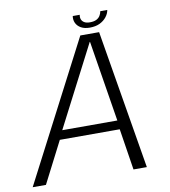

<svg xmlns="http://www.w3.org/2000/svg" viewBox="-105 -847 815 920"><g transform="rotate(-10 302.0 -387.0)"><path d="M-20.5 0H44L147 -201H438.5L470 0H535L422 -676.5H330.5ZM166.5 -244.5 369.5 -638H371L434.5 -244.5ZM382.5 -705.5Q410.5 -705.5 430.8 -715.2Q451 -725 463.5 -740.8Q476 -756.5 479 -774.5H445Q443 -763 436.8 -752.8Q430.5 -742.5 418.5 -736.5Q406.5 -730.5 387 -730.5Q369.5 -730.5 359.5 -736.8Q349.5 -743 346 -752.8Q342.5 -762.5 345 -774.5H311Q308 -756.5 315.2 -740.8Q322.5 -725 339.5 -715.2Q356.5 -705.5 382.5 -705.5Z"/></g></svg>

Font: Anybody Thin Light
Style: Italic
Weight: 300
Italic angle: -10°
Version: Version 1.113;gftools[0.9.25]